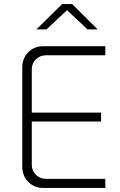

<svg xmlns="http://www.w3.org/2000/svg" viewBox="-20 -928 594 948"><path d="M195 0Q149 0 119.5 -30Q90 -60 90 -106V-594Q90 -640 119.5 -670Q149 -700 195 -700H500V-655H207Q177 -655 157 -635Q137 -615 137 -586V-114Q137 -85 157 -65Q177 -45 207 -45H500V0ZM116 -328V-372H479V-328ZM160 -783 287 -908H336L462 -783H412L297 -891H325L210 -783Z"/></svg>

Font: SUSE ExtraLight
Style: Regular
Weight: 250
Designer: Rene Bieder
Foundry: SUSE
Version: Version 1.000